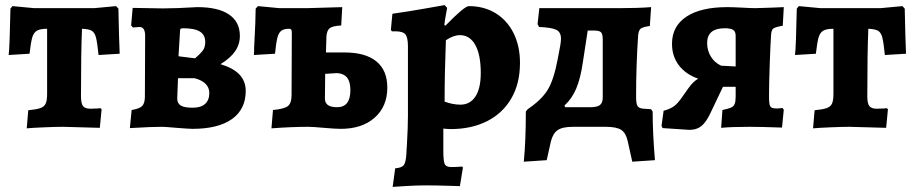

<svg xmlns="http://www.w3.org/2000/svg" viewBox="-20 -498 3591 754"><path d="M91 -65Q123 -68 138.5 -73.5Q154 -79 159.5 -91.5Q165 -104 165 -129V-385Q138 -385 125 -377.5Q112 -370 106.5 -350.5Q101 -331 96 -287L14 -282Q16 -292 18 -349.5Q20 -407 21 -464L29 -474L114 -466H350L436 -474L445 -464Q446 -406 447.5 -357Q449 -308 450 -287L367 -282Q362 -331 357 -350.5Q352 -370 340.5 -377Q329 -384 302 -385Q298 -293 298 -120Q298 -92 306 -81.5Q314 -71 336 -71Q350 -71 361.5 -72Q373 -73 375 -73L379 -69L372 4L336 3Q234 0 228 0Q200 0 153 2Q106 4 85 6Z M530 3 490 5 497 -66Q528 -71 538.5 -82Q549 -93 549 -119L550 -357Q550 -392 528 -392Q521 -392 514 -391Q507 -390 502 -390L495 -398L501 -467L621 -465Q668 -465 755 -470Q837 -470 879.5 -441Q922 -412 922 -357Q922 -324 903.5 -297Q885 -270 846 -246Q896 -231 920.5 -205Q945 -179 945 -141Q945 -69 891 -30.5Q837 8 736 8Q723 8 673 4Q627 0 617 0Q592 0 569 1Q546 2 530 3ZM746 -269Q764 -284 775 -297.5Q786 -311 786 -333Q786 -361 765 -374Q744 -387 700 -387Q692 -387 689.5 -385Q687 -383 687 -376L681 -277ZM676 -111Q676 -92 690 -83.5Q704 -75 737 -75Q769 -75 785.5 -90Q802 -105 802 -133Q802 -154 787 -169Q772 -184 743 -191H679Z M1252 4Q1208 0 1189 0Q1127 0 1046 6L1052 -66Q1096 -70 1110.5 -81.5Q1125 -93 1125 -124L1126 -370Q1126 -379 1123.5 -382Q1121 -385 1114 -385Q1095 -385 1084.5 -377Q1074 -369 1069 -348.5Q1064 -328 1060 -287L977 -282Q978 -292 978 -310Q984 -421 984 -464L993 -474L1077 -466H1186L1324 -470L1320 -398Q1286 -396 1275 -387.5Q1264 -379 1262 -356L1260 -292H1333Q1415 -292 1458 -257Q1501 -222 1501 -154Q1501 -80 1451.5 -36Q1402 8 1318 8Q1296 8 1252 4ZM1356 -144Q1356 -176 1343.5 -192.5Q1331 -209 1304 -211L1257 -208L1256 -111Q1256 -94 1267.5 -85.5Q1279 -77 1304 -77Q1356 -77 1356 -144Z M1532 163Q1558 161 1566 150Q1574 139 1576 105Q1576 95 1578 71Q1582 -1 1582 -42V-316Q1582 -351 1572 -363Q1562 -375 1533 -375H1519L1515 -381L1521 -444Q1585 -453 1646.5 -464Q1708 -475 1726 -478L1736 -467Q1735 -461 1731 -440Q1727 -419 1725 -400L1729 -397Q1804 -474 1821 -474Q1881 -474 1926.5 -446Q1972 -418 1997 -367.5Q2022 -317 2022 -251Q2022 -170 1988 -111.5Q1954 -53 1892.5 -22Q1831 9 1749 9Q1740 9 1732 8Q1724 7 1721 7V94Q1721 132 1726 145Q1731 158 1752 158Q1770 158 1781 157Q1792 156 1795 156L1798 160L1786 233L1756 232Q1694 230 1651 230Q1617 230 1575.5 232.5Q1534 235 1522 236ZM1868 -211Q1868 -283 1846.5 -321.5Q1825 -360 1786 -360Q1761 -360 1731 -340Q1726 -212 1726 -99Q1758 -87 1788 -87Q1826 -87 1847 -119Q1868 -151 1868 -211Z M2552 131 2463 137 2445 56Q2438 24 2419.5 12Q2401 0 2359 0H2230Q2189 0 2170 13Q2151 26 2143 59L2127 131L2037 137Q2045 56 2045 -60L2052 -69Q2107 -106 2131 -145.5Q2155 -185 2170 -265L2180 -318Q2183 -335 2183 -346Q2183 -372 2164.5 -381Q2146 -390 2097 -392L2091 -403L2098 -466H2414Q2485 -466 2537 -470L2532 -396Q2504 -392 2496 -385.5Q2488 -379 2486 -359Q2478 -242 2478 -117Q2478 -90 2484 -81Q2490 -72 2509 -71L2537 -69L2543 -60Q2543 23 2552 131ZM2347 -342Q2347 -364 2340.5 -371Q2334 -378 2315 -378H2288L2269 -254Q2260 -191 2243 -150.5Q2226 -110 2197 -84L2199 -77H2299Q2325 -77 2336 -85.5Q2347 -94 2347 -115Z M3053 -74 3058 -67 3051 3Q2967 0 2924 0Q2852 0 2812 4L2817 -66Q2841 -71 2851 -75.5Q2861 -80 2865 -89.5Q2869 -99 2869 -119V-157H2819L2770 -54Q2753 -18 2734.5 -3Q2716 12 2687 12L2582 5L2578 -4L2586 -63Q2612 -70 2627 -81Q2642 -92 2659 -117L2683 -151Q2703 -179 2722 -189Q2673 -206 2646 -241.5Q2619 -277 2619 -326Q2619 -395 2675.5 -432.5Q2732 -470 2836 -470Q2857 -470 2895 -468Q2929 -466 2946 -466L3011 -468L3058 -470L3054 -397Q3025 -392 3017 -386Q3009 -380 3008 -360Q3006 -334 3003 -251.5Q3000 -169 3000 -120Q3000 -98 3002 -88.5Q3004 -79 3010 -75.5Q3016 -72 3030 -72Q3039 -72 3053 -74ZM2869 -237V-357Q2869 -374 2859.5 -380.5Q2850 -387 2826 -387Q2757 -387 2757 -329Q2757 -300 2771.5 -276Q2786 -252 2812 -240Z M3179 -65Q3211 -68 3226.5 -73.5Q3242 -79 3247.5 -91.5Q3253 -104 3253 -129V-385Q3226 -385 3213 -377.5Q3200 -370 3194.5 -350.5Q3189 -331 3184 -287L3102 -282Q3104 -292 3106 -349.5Q3108 -407 3109 -464L3117 -474L3202 -466H3438L3524 -474L3533 -464Q3534 -406 3535.5 -357Q3537 -308 3538 -287L3455 -282Q3450 -331 3445 -350.5Q3440 -370 3428.5 -377Q3417 -384 3390 -385Q3386 -293 3386 -120Q3386 -92 3394 -81.5Q3402 -71 3424 -71Q3438 -71 3449.5 -72Q3461 -73 3463 -73L3467 -69L3460 4L3424 3Q3322 0 3316 0Q3288 0 3241 2Q3194 4 3173 6Z"/></svg>

Font: Alegreya ExtraBold
Style: Regular
Weight: 800
Designer: Juan Pablo del Peral
Foundry: Huerta Tipografica
Version: Version 2.007; ttfautohint (v1.6)